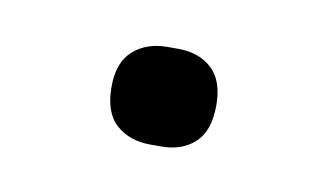

<svg xmlns="http://www.w3.org/2000/svg" viewBox="-29 -362 314 184"><g transform="rotate(10 127.5 -269.5)"><path d="M77 -270Q77 -294 90 -305.5Q103 -317 123 -317H134Q154 -317 166.5 -305.5Q179 -294 179 -270Q179 -245 166.5 -233.5Q154 -222 134 -222H123Q103 -222 90 -233.5Q77 -245 77 -270Z"/></g></svg>

Font: IBM Plex Sans Arabic Light
Style: Regular
Weight: 300
Designer: Mike Abbink, Paul van der Laan, Pieter van Rosmalen, Wael Morcos, Khajak Apelian
Foundry: Bold Monday
Version: Version 1.2